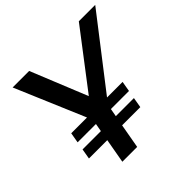

<svg xmlns="http://www.w3.org/2000/svg" viewBox="-188 -945 1126 1126"><g transform="rotate(-45 375.0 -381.5)"><path d="M614 -763H750L415 -330H544L533 -266H383L374 -216H524L513 -152H362L335 0H212L239 -152H87L98 -216H250L259 -266H107L118 -330H249L65 -763H202L345 -411Z"/></g></svg>

Font: Open Sauce One Medium Italic
Style: Regular
Weight: 500
Italic angle: -10°
Designer: Alfredo Marco Pradil
Foundry: Creative Sauce Fz LLC
Version: Version 1.477